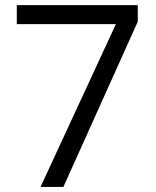

<svg xmlns="http://www.w3.org/2000/svg" viewBox="-20 -734 612 754"><path d="M139.2 0 435.1 -639.2H45.9V-713.9H521V-648.9L229 0Z"/></svg>

Font: f01333215
Style: Regular
Weight: 400
Foundry: Ascender Corporation
Version: Version 1.10